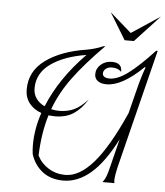

<svg xmlns="http://www.w3.org/2000/svg" viewBox="-59 -930 853 992"><g transform="rotate(5 367.5 -434.0)"><path d="M582 -92Q569 -38 569 -14Q569 -6 571 0H509Q520 -14 527 -32Q534 -50 544 -92L578 -228Q516 -106 448.5 -48Q381 10 306 10Q240 10 197 -24Q154 -58 137 -113Q134 -137 134 -159Q134 -243 163 -328Q123 -342 100 -371.5Q77 -401 77 -443Q77 -538 157 -596Q237 -654 366 -674Q412 -682 454 -700H462Q363 -600 303.5 -519.5Q244 -439 212 -352Q234 -347 253 -347Q297 -347 331 -363Q365 -379 401 -419Q370 -369 331 -343Q292 -317 233 -317Q221 -317 201 -319Q172 -226 168 -108Q188 -68 227 -44Q266 -20 314 -20Q386 -20 458.5 -102.5Q531 -185 612 -366L642 -485Q659 -555 679 -609L675 -611Q567 -505 485 -505Q456 -505 439.5 -517.5Q423 -530 423 -552Q423 -582 446.5 -602.5Q470 -623 504 -623Q557 -623 555 -576Q537 -594 507 -594Q487 -594 474.5 -584Q462 -574 462 -559Q462 -548 472 -542Q482 -536 498 -536Q541 -536 596 -577.5Q651 -619 726 -700H734ZM177 -364Q237 -512 369 -647Q255 -629 186 -580Q117 -531 117 -452Q117 -422 133 -399.5Q149 -377 177 -364ZM607 -740H559L475 -878L587 -780L735 -878Z"/></g></svg>

Font: Srisakdi
Style: Regular
Weight: 400
Designer: Cadson Demak Co.,Ltd.
Foundry: Cadson Demak Co.,Ltd.
Version: Version 1.000